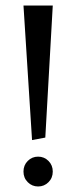

<svg xmlns="http://www.w3.org/2000/svg" viewBox="-20 -666 276 695"><path d="M155.5 -6.5Q140 9 118 9Q96 9 80.5 -6.5Q65 -22 65 -45Q65 -68 80.5 -83.5Q96 -99 118 -99Q140 -99 155.5 -83.5Q171 -68 171 -45Q171 -22 155.5 -6.5ZM171 -646 144 -168 96 -159 65 -646Z"/></svg>

Font: Average Sans
Style: Regular
Weight: 400
Designer: Eduardo Rodriguez Tunni
Foundry: Eduardo Rodriguez Tunni
Version: Version 1.002